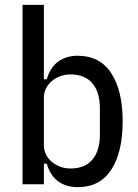

<svg xmlns="http://www.w3.org/2000/svg" viewBox="-20 -760 569 792"><path d="M73 -740H161V-433H173Q187 -482 220 -506Q253 -530 301 -530Q392 -530 439 -458Q486 -386 486 -259Q486 -132 439 -60Q392 12 301 12Q253 12 220 -12Q187 -36 173 -85H161V0H73ZM271 -65Q330 -65 361 -101.5Q392 -138 392 -204V-314Q392 -380 361 -416.5Q330 -453 271 -453Q248 -453 228 -445.5Q208 -438 193 -425Q178 -412 169.5 -394.5Q161 -377 161 -356V-162Q161 -141 169.5 -123.5Q178 -106 193 -93Q208 -80 228 -72.5Q248 -65 271 -65Z"/></svg>

Font: IBM Plex Sans Condensed Text
Style: Regular
Weight: 450
Width: 3
Designer: Mike Abbink, Paul van der Laan, Pieter van Rosmalen
Foundry: Bold Monday
Version: Version 1.1